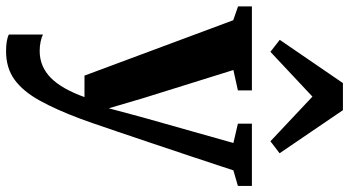

<svg xmlns="http://www.w3.org/2000/svg" viewBox="-276 -598 1122 617"><g transform="rotate(90 284.5 -289.0)"><path d="M140 252Q122.5 252 108.8 249.8Q95 247.5 86.5 243V133.5Q94 137.5 108.5 140.8Q123 144 139 144Q164.5 144 186 135Q207.5 126 225.8 108Q244 90 259.2 63Q274.5 36 287.5 0H218.5L40.5 -478L-4 -493.5V-538H266V-493L200.5 -478.5L290.5 -190L323.5 -78L353 -188L435 -478.5L373 -493V-538H573V-493L523 -478.5Q501.5 -412.5 479 -345.5Q456.5 -278.5 436 -217.2Q415.5 -156 398.8 -106.8Q382 -57.5 371 -25.5Q360 6.5 357 13.5Q328 91 298.5 144.2Q269 197.5 231.5 224.8Q194 252 140 252ZM142 -597.5 103.5 -627.5 242.5 -830.5H329.5L468 -627L429.5 -597.5L286 -732.5Z"/></g></svg>

Font: Merriweather 60pt
Style: Bold
Weight: 700
Version: Version 2.100